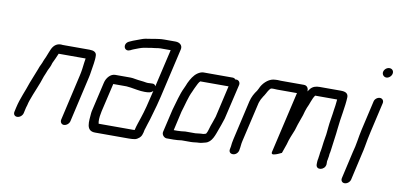

<svg xmlns="http://www.w3.org/2000/svg" viewBox="-70 -881 2424 1171"><g transform="rotate(10 1142.0 -295.5)"><path d="M109 -7 115 -34C116 -39 118 -47 122 -59C124 -69 127 -79 130 -88C148 -141 175 -196 191 -249C195 -259 200 -269 203 -278C209 -296 217 -306 223 -323C224 -328 226 -334 228 -339C239 -360 247 -381 256 -401H423C422 -393 420 -384 419 -375C416 -350 413 -321 406 -292L341 -8C338 7 347 21 362 21C378 21 394 8 398 -8L463 -292C466 -303 467 -314 469 -325C474 -361 483 -399 481 -430C480 -450 463 -458 437 -458H280C273 -458 267 -458 260 -459C229 -459 211 -438 201 -412C200 -409 198 -405 196 -400C191 -386 188 -381 183 -367L176 -352C172 -344 170 -336 167 -329L160 -314C156 -307 153 -298 149 -287C136 -256 126 -227 113 -196C96 -143 71 -92 58 -34L52 -7C48 9 57 22 73 22C89 22 105 9 109 -7Z M864 -278 858 -253C847 -204 833 -148 818 -104C810 -79 800 -53 794 -27V-24C790 -23 785 -23 781 -23H571C570 -23 571 -23 570 -24C566 -38 568 -66 572 -84C573 -89 574 -95 575 -101L616 -277H691C696 -277 702 -277 707 -276L725 -274C753 -270 781 -263 812 -263C835 -263 851 -264 864 -278ZM825 -320C820 -320 816 -320 811 -321C792 -325 765 -326 745 -330L727 -333C719 -334 711 -334 704 -334H618C590 -334 565 -306 558 -274L518 -101C516 -94 515 -87 514 -80C510 -27 498 34 558 34H768C783 34 791 33 805 31C822 27 842 11 846 -8C849 -15 850 -21 851 -27C852 -32 853 -38 856 -45L864 -71C873 -95 876 -110 885 -140C895 -173 907 -217 915 -252L985 -556C991 -581 972 -598 945 -598H875C854 -598 836 -595 816 -592C796 -589 780 -585 761 -583C745 -580 728 -572 713 -567C695 -561 681 -555 664 -547C638 -534 640 -501 661 -495C677 -491 689 -503 702 -507C721 -514 741 -523 761 -527L811 -535L829 -537C840 -539 851 -541 862 -541H925L871 -308C863 -327 848 -320 825 -320Z M1050 -64H1028L1055 -183C1070 -229 1079 -276 1099 -316C1104 -327 1108 -338 1113 -347C1119 -359 1127 -378 1136 -385H1311L1266 -189C1260 -170 1259 -168 1253 -151L1245 -129C1239 -113 1236 -91 1226 -77L1213 -73C1210 -72 1207 -72 1205 -72C1200 -72 1194 -72 1188 -71L1170 -69C1165 -68 1161 -68 1157 -68H1099C1085 -66 1065 -64 1050 -64ZM992 -7H1037C1051 -7 1073 -9 1087 -11H1144C1160 -11 1178 -15 1193 -15C1206 -15 1222 -21 1232 -23C1272 -33 1284 -80 1300 -123L1308 -145C1314 -162 1315 -167 1322 -187L1373 -405C1376 -420 1366 -434 1351 -434C1349 -434 1347 -434 1345 -433C1340 -439 1334 -442 1326 -442H1146C1135 -442 1122 -437 1109 -428C1087 -412 1073 -388 1060 -361C1055 -350 1052 -339 1046 -328C1025 -285 1014 -234 999 -185L966 -43C962 -26 976 -9 992 -7Z M1443 -11 1444 -18C1448 -36 1447 -51 1452 -71L1509 -317C1510 -323 1517 -336 1519 -342L1525 -352C1527 -357 1531 -362 1535 -368C1547 -386 1552 -404 1568 -417H1569C1573 -418 1579 -418 1585 -418C1594 -417 1600 -417 1606 -417H1729L1641 -36C1639 -26 1645 -22 1655 -24C1672 -27 1689 -36 1702 -42C1709 -62 1715 -79 1722 -99C1730 -132 1744 -163 1756 -193L1767 -229C1774 -251 1782 -269 1789 -291C1793 -309 1799 -325 1804 -339C1817 -364 1824 -398 1841 -421H1977V-419C1975 -403 1975 -399 1973 -382L1969 -356C1965 -320 1956 -278 1953 -242C1951 -226 1950 -201 1946 -183C1945 -173 1943 -163 1941 -152C1938 -130 1936 -106 1931 -84C1930 -74 1929 -63 1927 -53C1927 -49 1926 -45 1925 -41C1924 -35 1923 -28 1923 -19V-8C1925 27 1978 17 1982 -20V-31V-41C1983 -46 1985 -51 1985 -56C1987 -66 1989 -77 1989 -86C1991 -93 1992 -100 1993 -107C1998 -152 2007 -203 2011 -248C2017 -314 2034 -386 2036 -447C2035 -470 2018 -478 1990 -478H1859C1835 -478 1817 -472 1803 -456L1790 -438C1792 -456 1783 -474 1762 -474H1619C1614 -474 1608 -474 1600 -475C1590 -475 1580 -474 1572 -473C1539 -467 1508 -436 1495 -404L1487 -389C1472 -369 1459 -346 1452 -317L1396 -72C1392 -56 1390 -39 1389 -27L1386 -11C1382 6 1391 18 1408 18C1425 18 1439 5 1443 -11Z M2198 -448 2156 -265C2145 -217 2141 -170 2127 -122L2089 45C2085 61 2094 74 2110 74C2126 74 2142 61 2146 45L2184 -122C2188 -137 2191 -153 2194 -169C2199 -199 2206 -235 2213 -265L2255 -448C2258 -463 2248 -476 2233 -476C2217 -476 2201 -463 2198 -448ZM2224 -637C2220 -620 2233 -605 2249 -605C2264 -605 2280 -619 2283 -634C2287 -651 2276 -665 2259 -665C2243 -665 2228 -653 2224 -637Z"/></g></svg>

Font: Electronic
Style: It
Weight: 400
Version: Version 1.011